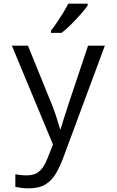

<svg xmlns="http://www.w3.org/2000/svg" viewBox="-20 -786 640 1051"><path d="M136 245Q116 245 97 242.5Q78 240 64 237V168Q76 170 92.5 172Q109 174 125 174Q156 174 176.5 164Q197 154 212.5 133Q228 112 241 78L270 5L45 -536H133L261 -221Q274 -190 286.5 -152Q299 -114 309 -79H312Q319 -104 327 -128.5Q335 -153 342.5 -177Q350 -201 357 -222L462 -536H554L329 70Q310 122 287.5 161.5Q265 201 229.5 223Q194 245 136 245ZM259 -618Q274 -637 291.5 -663Q309 -689 326 -716.5Q343 -744 354 -766H460V-756Q448 -738 423 -709.5Q398 -681 369.5 -652.5Q341 -624 317 -606H259Z"/></svg>

Font: Noto Sans Mono
Style: Regular
Weight: 400
Designer: Monotype Design Team
Foundry: Monotype Imaging Inc.
Version: Version 2.014